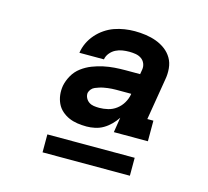

<svg xmlns="http://www.w3.org/2000/svg" viewBox="-81 -793 762 703"><g transform="rotate(15 300.0 -442.0)"><path d="M267 -317Q249 -317 232 -319.5Q215 -322 200 -328.5Q185 -335 172.5 -346Q160 -357 153 -372Q146 -387 144 -404Q142 -421 145 -439Q149 -459 160 -478.5Q171 -498 189 -511.5Q207 -525 227.5 -533Q248 -541 269 -545.5Q290 -550 310.5 -551.5Q331 -553 352 -553H407L410 -571Q412 -583 407.5 -594Q403 -605 393.5 -611.5Q384 -618 372 -620Q360 -622 348 -622Q335 -622 322 -620Q309 -618 297 -612Q285 -606 276 -595Q267 -584 265 -571H172Q175 -591 183.5 -609Q192 -627 205.5 -642.5Q219 -658 236 -669.5Q253 -681 271.5 -687.5Q290 -694 309.5 -697Q329 -700 348 -700Q369 -700 390 -697Q411 -694 430 -687Q449 -680 465 -668Q481 -656 491 -639Q501 -622 503 -600.5Q505 -579 501 -558L475 -401H498V-323H369L378 -380Q369 -366 356.5 -353.5Q344 -341 329.5 -332.5Q315 -324 298.5 -320.5Q282 -317 267 -317ZM294 -395Q310 -395 327 -399Q344 -403 358.5 -414Q373 -425 382 -440.5Q391 -456 394 -473V-475H352Q344 -475 336.5 -475Q329 -475 321 -474.5Q313 -474 305.5 -473Q298 -472 290 -470.5Q282 -469 274.5 -466.5Q267 -464 259.5 -461Q252 -458 246.5 -451.5Q241 -445 239 -437Q238 -427 242.5 -418Q247 -409 255 -403.5Q263 -398 273 -396.5Q283 -395 294 -395ZM136 -184V-252H467V-184Z"/></g></svg>

Font: Iosevka Curly Slab XBdExObl
Style: Regular
Weight: 800
Width: 7
Italic angle: -9°
Monospace: yes
Designer: Belleve Invis
Foundry: Belleve Invis
Version: Version 11.1.0; ttfautohint (v1.8.3)